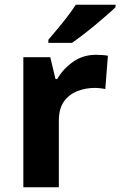

<svg xmlns="http://www.w3.org/2000/svg" viewBox="-20 -786 505 806"><path d="M383 -556Q394 -556 409 -555Q424 -554 433 -552L422 -412Q415 -414 401.5 -415.5Q388 -417 378 -417Q340 -417 305 -403.5Q270 -390 248.5 -360Q227 -330 227 -278V0H78V-546H191L213 -454H220Q244 -496 286 -526Q328 -556 383 -556ZM465 -756Q451 -742 428 -722Q405 -702 378.5 -680Q352 -658 326.5 -638.5Q301 -619 282 -606H183V-619Q199 -638 220.5 -663.5Q242 -689 263 -716.5Q284 -744 298 -766H465Z"/></svg>

Font: Noto Sans Tamil
Style: Bold
Weight: 700
Designer: Jelle Bosma - Monotype Design Team
Foundry: Monotype Imaging Inc.
Version: Version 2.004; ttfautohint (v1.8.4.7-5d5b)